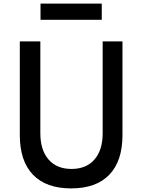

<svg xmlns="http://www.w3.org/2000/svg" viewBox="-20 -1030 790 1066"><path d="M90 -800H204V-290Q204 -197 249.5 -144.5Q295 -92 377 -92Q459 -92 504.5 -144.5Q550 -197 550 -290V-800H660V-280Q660 -136 587 -60Q514 16 375 16Q236 16 163 -60Q90 -136 90 -280ZM205 -920V-1010H545V-920Z"/></svg>

Font: Martian Mono SemiExpanded
Style: Regular
Weight: 400
Width: 6
Monospace: yes
Designer: Roman Shamin
Foundry: Evil Martians
Version: Version 1.000